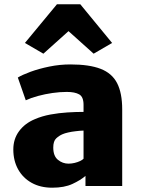

<svg xmlns="http://www.w3.org/2000/svg" viewBox="-20 -866 657 894"><path d="M549 0H378V-47Q355 -27 317.2 -9.5Q279.5 8 223 8Q168 8 127.2 -14.8Q86.5 -37.5 64.2 -77.8Q42 -118 42 -170Q42 -219 68.8 -255.2Q95.5 -291.5 142 -311Q175.5 -325.5 215 -332.8Q254.5 -340 294.2 -342.5Q334 -345 369 -345V-378Q369 -415 348.8 -426.5Q328.5 -438 291 -438Q259 -438 224.2 -433Q189.5 -428 157 -419.2Q124.5 -410.5 100 -399L63 -505Q83.5 -517.5 122.2 -531.8Q161 -546 209.5 -556Q258 -566 308 -566Q395.5 -566 448.5 -545.5Q501.5 -525 525.2 -479Q549 -433 549 -356ZM332.5 -255Q314 -253 297.5 -249.2Q281 -245.5 271 -241Q255.5 -234.5 241.8 -221.8Q228 -209 228 -179Q228 -139.5 249.8 -121.8Q271.5 -104 299 -104Q313.5 -104 327.8 -107.5Q342 -111 353 -116.2Q364 -121.5 369 -127V-258Q351.5 -257.5 332.5 -255ZM182 -616 96 -666 245 -846H354L502 -666L416 -616L299 -721Z"/></svg>

Font: Koeln Type Sans ExtraBold
Style: Regular
Weight: 800
Designer: Eben Sorkin
Foundry: Eben Sorkin
Version: Version 2.001